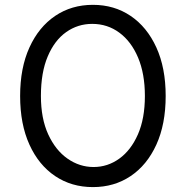

<svg xmlns="http://www.w3.org/2000/svg" viewBox="-20 -757 762 787"><path d="M659.1 -363.6Q659.1 -247.9 620.9 -164.1Q582.7 -80.3 515.4 -35.2Q448.2 9.9 360.8 9.9Q273.4 9.9 206.1 -35.2Q138.8 -80.3 100.7 -164.1Q62.5 -247.9 62.5 -363.6Q62.5 -478.7 100.7 -562.5Q138.8 -646.3 206.1 -691.8Q273.4 -737.2 360.8 -737.2Q448.2 -737.2 515.4 -691.8Q582.7 -646.3 620.9 -562.5Q659.1 -478.7 659.1 -363.6ZM573.9 -363.6Q573.9 -454.5 546 -520.8Q518.1 -587 469.3 -623Q420.5 -659.1 358 -659.1Q299 -659.1 251.4 -625.5Q203.8 -592 175.8 -526.1Q147.7 -460.2 147.7 -363.6Q147.7 -271.3 177.7 -206.1Q207.7 -141 256.9 -106.7Q306.1 -72.4 363.6 -72.4Q421.2 -72.4 468.9 -106.7Q516.7 -141 545.3 -206.1Q573.9 -271.3 573.9 -363.6Z"/></svg>

Font: Interface
Style: Regular
Weight: 400
Designer: Rasmus Andersson
Foundry: rsms
Version: Version 1.8